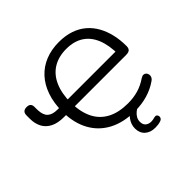

<svg xmlns="http://www.w3.org/2000/svg" viewBox="-213 -936 1350 1350"><g transform="rotate(-45 461.5 -261.0)"><path d="M582.1 8.9Q468.4 8.9 387.3 -33.6Q306.3 -76.1 262.5 -154.8Q218.7 -233.6 216.7 -342.6L231.8 -314.9H195.9Q137.8 -314.9 98.2 -334.7Q58.7 -354.5 39.2 -390.9Q19.8 -427.3 19.8 -476.9V-509.4Q19.8 -550.8 61.5 -550.8Q83.7 -550.8 92.7 -540.6Q101.8 -530.3 101.8 -514.1Q101.8 -504.1 101.8 -495.4Q101.8 -486.6 102.2 -478Q104.6 -427.3 129.4 -405.9Q154.1 -384.4 202.9 -384.4H231.8L216.7 -355.3Q217.6 -437.9 240.5 -504.2Q263.4 -570.5 306.3 -617.5Q349.1 -664.5 409.8 -689.2Q470.4 -713.9 545.7 -713.9Q609.9 -713.9 661 -696.5Q712.1 -679.1 750 -646.7Q787.9 -614.3 812.6 -569.8Q837.3 -525.4 849.8 -471.5Q862.3 -417.7 862.3 -357.3Q862.3 -341.3 857.2 -332.3Q852.1 -323.3 841.9 -319.1Q831.7 -314.9 815.6 -314.9H290.6L304 -344Q306 -254.4 337.9 -191.9Q369.8 -129.5 431.9 -97Q494 -64.5 585 -64.5Q638.4 -64.5 685.8 -77.9Q733.2 -91.4 778.3 -122.3Q792.9 -131.6 804.3 -130.7Q815.8 -129.8 823.4 -121.8Q830.9 -113.8 832.9 -102.4Q834.9 -91 830.1 -79.3Q825.3 -67.6 812.7 -59.3Q765.3 -25.9 707 -8.5Q648.7 8.9 582.1 8.9ZM547.7 -642.9Q470.6 -642.9 415.7 -608.9Q360.9 -574.9 332.2 -509.9Q303.5 -445 303 -352.5L290.6 -384.4H799.8L780.3 -352Q780.3 -447.5 753.9 -512Q727.5 -576.4 675.8 -609.6Q624.2 -642.9 547.7 -642.9ZM598.9 192.3Q551.4 192.3 522.5 165.9Q493.7 139.5 493.7 94.7Q493.7 54.8 519.3 19.6Q544.9 -15.6 589.3 -36.2L617.8 0Q602.3 6.5 587 18.8Q571.7 31.1 561.6 48.2Q551.5 65.3 551.5 86Q551.5 114.2 568.2 128Q585 141.8 609.6 141.8Q618.7 141.8 627.3 140.3Q635.8 138.7 644.3 136.2Q658.1 132.3 665.7 137.2Q673.3 142.1 675.3 151.7Q677.3 161.2 672.9 170.1Q668.5 178.9 657.7 183.3Q642.8 188.8 627.8 190.6Q612.9 192.3 598.9 192.3Z"/></g></svg>

Font: Nunito ExtraLight
Style: Regular
Weight: 200
Designer: Vernon Adams
Foundry: Vernon Adams
Version: Version 3.602